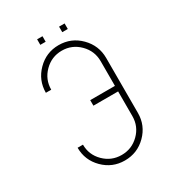

<svg xmlns="http://www.w3.org/2000/svg" viewBox="-179 -854 880 962"><g transform="rotate(-30 261.0 -373.0)"><path d="M261 0Q189 0 138 -51Q87 -102 87 -174H118Q118 -115 160 -73.5Q202 -32 261 -32Q320 -32 362 -73.5Q404 -115 404 -174V-317H261V-349H404V-492Q404 -551 362 -593Q320 -635 261 -635Q202 -635 160 -593Q118 -551 118 -492H87Q87 -564 138 -615.5Q189 -667 261 -667Q334 -667 385 -615.5Q436 -564 436 -492V-174Q436 -102 385 -51Q334 0 261 0ZM214 -714H183V-746H214ZM342 -714H310V-746H342Z"/></g></svg>

Font: Zector
Style: Regular
Weight: 400
Designer: GGBot
Version: 0.72